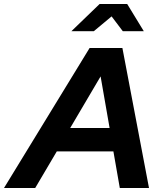

<svg xmlns="http://www.w3.org/2000/svg" viewBox="-79 -940 817 960"><path d="M-59 0 369 -700H533L666 0H520L488 -183H205L97 0ZM272 -300H469L424 -558ZM278 -784 419 -920H557L640 -784H535L479 -858L390 -784Z"/></svg>

Font: Red Hat Display
Style: Bold Italic
Weight: 700
Italic angle: -12°
Designer: Pentagram, MCKL
Foundry: Pentagram, MCKL
Version: Version 1.023; ttfautohint (v1.8.3)